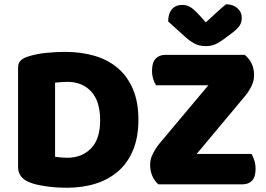

<svg xmlns="http://www.w3.org/2000/svg" viewBox="-20 -867 1252 903"><path d="M451 -301Q451 -391 409 -436.5Q367 -482 297 -482Q283 -482 268.5 -481Q254 -480 239 -478V-130Q250 -128 266 -126.5Q282 -125 296 -125Q365 -125 408 -169Q451 -213 451 -301ZM631 -304Q631 -224 607 -164Q583 -104 538.5 -64Q494 -24 432 -4Q370 16 295 16Q278 16 256 15Q234 14 210.5 11Q187 8 163.5 3.5Q140 -1 120 -9Q65 -30 65 -82V-549Q65 -570 76.5 -581.5Q88 -593 108 -600Q151 -614 199 -618.5Q247 -623 285 -623Q363 -623 426.5 -604Q490 -585 535.5 -545.5Q581 -506 606 -446Q631 -386 631 -304ZM725 0Q708 -14 697 -38Q686 -62 686 -93Q686 -118 699 -144Q712 -170 730 -192L960 -466H714Q706 -478 700.5 -495.5Q695 -513 695 -535Q695 -573 712 -591Q729 -609 758 -609H1131Q1175 -573 1175 -513Q1175 -488 1163.5 -463.5Q1152 -439 1134 -417L905 -143H1163Q1170 -131 1176 -113Q1182 -95 1182 -73Q1182 -35 1165.5 -17.5Q1149 0 1120 0ZM948 -762Q973 -785 997 -807Q1021 -829 1043 -847Q1075 -847 1096 -829Q1117 -811 1117 -783Q1117 -762 1107 -746.5Q1097 -731 1069 -710L1041 -689Q1012 -667 992 -658.5Q972 -650 948 -650Q918 -650 896 -661.5Q874 -673 854 -691L771 -766Q771 -803 788.5 -823.5Q806 -844 838 -844Q858 -844 875.5 -833.5Q893 -823 921 -792Z"/></svg>

Font: Baloo Bhaina 2 ExtraBold
Style: Regular
Weight: 800
Designer: Yesha Goshar, Manish Minz, Shuchita Grover and Ek Type
Foundry: Ek Type
Version: Version 1.640;hotconv 1.0.111;makeotfexe 2.5.65597; ttfautoh